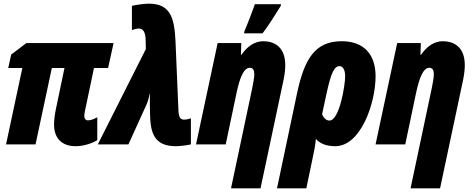

<svg xmlns="http://www.w3.org/2000/svg" viewBox="-20 -788 2575 1048"><path d="M393 10C428 10 475 -1 511 -23V-148C496 -140 478 -131 460 -131C447 -131 440 -141 440 -154C440 -165 442 -172 443 -179L493 -417H570L600 -553H124L41 -490L25 -417H102L13 0H174L263 -417H332L286 -197C280 -169 275 -136 275 -108C275 -34 317 10 393 10Z M939 10C960 10 998 6 1022 0V-142C1003 -136 995 -135 985 -135C966 -135 956 -145 954 -184L938 -562C932 -684 914 -768 793 -768C769 -768 724 -762 700 -756V-624C719 -630 726 -632 737 -632C759 -632 774 -618 775 -568L776 -520L514 0H681L780 -218C787 -233 794 -261 799 -281C798 -260 798 -238 798 -218L799 -165C801 -67 819 10 939 10Z M1312 -606H1413C1442 -643 1487 -714 1512 -755L1514 -765H1371C1363 -740 1327 -646 1315 -620ZM1241 240H1402L1528 -353C1535 -388 1537 -413 1537 -433C1537 -533 1476 -563 1417 -563C1370 -563 1330 -535 1298 -489H1295L1297 -553H1168L1050 0H1212L1272 -285C1288 -358 1309 -418 1343 -418C1361 -418 1368 -405 1368 -383C1368 -366 1363 -337 1357 -308Z M1492 240H1652L1690 58C1695 35 1702 0 1704 -30C1726 -4 1762 10 1810 10C1949 10 2030 -224 2030 -372C2030 -488 1969 -563 1845 -563C1699 -563 1641 -466 1601 -277ZM1778 -130C1758 -130 1745 -148 1738 -164L1761 -271C1788 -398 1806 -427 1834 -427C1849 -427 1864 -410 1864 -372C1864 -323 1833 -130 1778 -130Z M2221 240H2382L2508 -353C2515 -388 2517 -413 2517 -433C2517 -533 2456 -563 2397 -563C2350 -563 2310 -535 2278 -489H2275L2277 -553H2148L2030 0H2192L2252 -285C2268 -358 2289 -418 2323 -418C2341 -418 2348 -405 2348 -383C2348 -366 2343 -337 2337 -308Z"/></svg>

Font: Noto Sans UI Condensed Black
Style: Italic
Weight: 900
Width: 3
Italic angle: -192°
Designer: Monotype Design Team
Foundry: Monotype Imaging Inc.
Version: Version 1.901